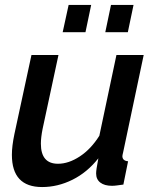

<svg xmlns="http://www.w3.org/2000/svg" viewBox="-20 -745 626 775"><path d="M150 10Q28 10 28 -120Q28 -138 30.5 -158.5Q33 -179 38 -203L107 -523H216L152 -225Q145 -190 145 -165Q145 -84 214 -84Q257 -84 302 -113.5Q347 -143 381 -197L450 -523H560L477 -130Q476 -125 475 -121.5Q474 -118 474 -115Q474 -96 497 -94L478 0Q463 2 452 3.5Q441 5 432 5Q402 5 385 -8Q368 -21 368 -45Q368 -53 370 -66Q372 -79 377 -106Q332 -49 272.5 -19.5Q213 10 150 10ZM233 -615 257 -725H348L325 -615ZM405 -615 428 -725H519L496 -615Z"/></svg>

Font: Raleway SemiBold
Style: Italic
Weight: 600
Italic angle: -12°
Designer: Matt McInerney, Pablo Impallari, Rodrigo Fuenzalida
Foundry: Matt McInerney, Pablo Impallari, Rodrigo Fuenzalida
Version: Version 4.026